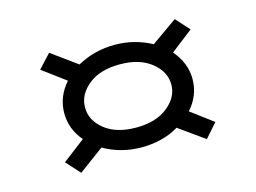

<svg xmlns="http://www.w3.org/2000/svg" viewBox="-61 -626 747 561"><g transform="rotate(-15 312.5 -345.5)"><path d="M123 -164 85 -206 153 -258Q120 -296 120 -345Q120 -394 155 -434L85 -486L123 -527L200 -471Q252 -500 314 -500Q373 -500 425 -472L503 -527L540 -486L473 -434Q508 -393 508 -345Q508 -295 473 -256L540 -206L503 -164L426 -219Q401 -204 372.5 -197Q344 -190 314 -190Q251 -190 199 -220ZM313 -250Q373 -250 408.5 -278.5Q444 -307 444 -345Q444 -384 408.5 -412.5Q373 -441 313 -441Q253 -441 218 -412.5Q183 -384 183 -345Q183 -306 218 -278Q253 -250 313 -250Z"/></g></svg>

Font: Inconsolata Expanded
Style: Regular
Weight: 400
Width: 7
Monospace: yes
Designer: Raph Levien, Cyreal, Brenton Simpson
Foundry: Raph Levien, Cyreal, Google
Version: Version 3.100; ttfautohint (v1.8.4.7-5d5b)